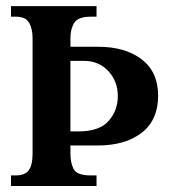

<svg xmlns="http://www.w3.org/2000/svg" viewBox="-20 -619 580 639"><path d="M506.3 -300.8Q506.3 -219.7 451.7 -177.2Q397 -134.8 304.7 -134.8H214.4V-107.9Q214.4 -76.7 225.3 -55.9Q236.3 -35.2 282.2 -35.2H301.3V0H16.6V-35.2H32.2Q63.5 -35.2 75.9 -52.7Q88.4 -70.3 88.4 -106V-492.7Q88.4 -523.4 76.7 -543.5Q64.9 -563.5 33.2 -563.5H16.6V-598.6H301.3V-563.5H282.2Q240.7 -563.5 227.5 -543.5Q214.4 -523.4 214.4 -492.7V-463.4H306.6Q397 -463.4 451.7 -421.4Q506.3 -379.4 506.3 -300.8ZM372.1 -299.3Q372.1 -348.6 340.3 -382.6Q308.6 -416.5 258.8 -416.5H214.4V-181.6H240.2Q311 -181.6 341.6 -216.6Q372.1 -251.5 372.1 -299.3Z"/></svg>

Font: Scheherazade New
Style: Bold
Weight: 700
Designer: SIL International
Foundry: SIL International
Version: Version 4.000